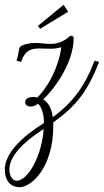

<svg xmlns="http://www.w3.org/2000/svg" viewBox="-23 -492 433 800"><path d="M65 -234C71 -250 75 -259 84 -270C89 -276 103 -290 138 -290C156 -290 175 -289 187 -289C197 -289 221 -290 232 -296C230 -261 204 -159 133 -86C127 -87 121 -88 116 -88C84 -88 82 -71 82 -67C82 -57 89 -48 105 -48C113 -48 123 -51 136 -60C153 -42 160 -12 160 20C159 21 158 21 158 22C67 79 -3 147 -3 215C-3 259 20 288 59 288C108 288 199 205 199 33V18C296 -51 343 -114 390 -234L371 -239C332 -137 284 -67 197 -4C190 -52 172 -68 157 -78C194 -111 284 -224 284 -334C284 -338 279 -343 274 -343C272 -343 270 -343 268 -341C238 -315 212 -309 187 -309C165 -309 145 -313 123 -313C111 -313 60 -309 57 -289C53 -264 50 -252 46 -239ZM47 261C24 261 16 232 16 215C16 159 73 101 155 48C156 47 157 46 159 45C151 163 91 261 47 261ZM242 -472 135 -384 144 -372 261 -443Z"/></svg>

Font: Clicker Script
Style: Regular
Weight: 400
Designer: Astigmatic (AOETI)
Foundry: Astigmatic (AOETI)
Version: Version 1.000